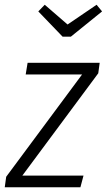

<svg xmlns="http://www.w3.org/2000/svg" viewBox="-33 -787 449 807"><path d="M386 -523 380 -479 61 -49H318L305 0H-13L-7 -44L312 -474H75L83 -523ZM373 -767 396 -739 265 -633H230L128 -739L155 -767L251 -684Z"/></svg>

Font: Fira Sans Condensed Light
Style: Italic
Weight: 300
Width: 3
Italic angle: -8°
Designer: Carrois Corporate & Edenspiekermann AG
Foundry: Carrois Corporate GbR & Edenspiekermann AG
Version: Version 4.203